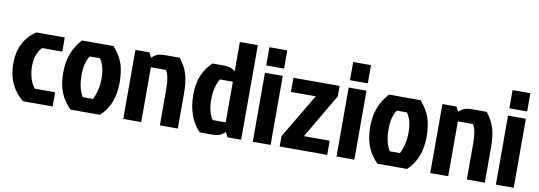

<svg xmlns="http://www.w3.org/2000/svg" viewBox="-55 -1050 3933 1400"><g transform="rotate(10 1911.5 -350.0)"><path d="M167 -260Q167 -218 180 -174.5Q193 -131 216 -105H366V0H147Q29 -94 29 -260Q29 -426 155 -511H366V-406H216Q167 -355 167 -260Z M717 0H499Q399 -93 399 -254Q399 -335 421.5 -395Q444 -455 493 -511H727Q779 -451 798 -394.5Q817 -338 817 -254Q817 -93 717 0ZM570 -105H646Q682 -175 682 -264Q682 -353 645 -406H570Q534 -355 534 -261.5Q534 -168 570 -105Z M1111 -511H1217Q1261 -455 1277 -399Q1293 -343 1293 -259V0H1160V-269Q1160 -364 1134 -406H1022V0H889V-511H993L1011 -475Q1033 -495 1052.5 -503Q1072 -511 1111 -511Z M1762 0H1661L1643 -36Q1621 -16 1601.5 -8Q1582 0 1543 0H1456Q1412 -42 1386.5 -110Q1361 -178 1361 -262.5Q1361 -347 1386.5 -406Q1412 -465 1459 -511H1545Q1598 -511 1629 -483V-700H1762ZM1629 -406H1533Q1496 -343 1496 -251.5Q1496 -160 1532 -105H1629Z M1848 0V-511H1980V0ZM1848 -700H1980V-565H1848Z M2401 -434 2208 -105H2399V0H2047V-77L2243 -406H2059V-511H2401Z M2468 0V-511H2600V0ZM2468 -700H2600V-565H2468Z M2990 0H2772Q2672 -93 2672 -254Q2672 -335 2694.5 -395Q2717 -455 2766 -511H3000Q3052 -451 3071 -394.5Q3090 -338 3090 -254Q3090 -93 2990 0ZM2843 -105H2919Q2955 -175 2955 -264Q2955 -353 2918 -406H2843Q2807 -355 2807 -261.5Q2807 -168 2843 -105Z M3384 -511H3490Q3534 -455 3550 -399Q3566 -343 3566 -259V0H3433V-269Q3433 -364 3407 -406H3295V0H3162V-511H3266L3284 -475Q3306 -495 3325.5 -503Q3345 -511 3384 -511Z M3648 0V-511H3780V0ZM3648 -700H3780V-565H3648Z"/></g></svg>

Font: Jockey One
Style: Regular
Weight: 400
Designer: TypeTogether
Foundry: TypeTogether
Version: Version 1.002